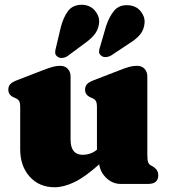

<svg xmlns="http://www.w3.org/2000/svg" viewBox="-20 -774 715 808"><path d="M65 -146V-322.5Q65 -342 60.2 -349.2Q55.5 -356.5 46.5 -360.5L37.5 -364.5Q15 -374.5 15 -396.5Q15 -410.5 23 -419.5Q31 -428.5 50.5 -436L159 -478Q185.5 -488 201.2 -492.5Q217 -497 232.5 -497Q254 -497 265.5 -484.2Q277 -471.5 277 -452V-186.5Q277 -122.5 328.5 -122.5Q343.5 -122.5 358.8 -127.5Q374 -132.5 388 -144V-322.5Q388 -342 383.2 -349.2Q378.5 -356.5 369.5 -360.5L360.5 -364.5Q338 -374.5 338 -396.5Q338 -410.5 346 -419.5Q354 -428.5 373.5 -436L482 -478Q507.5 -488 523.5 -492.5Q539.5 -497 556.5 -497Q577 -497 588.5 -484.2Q600 -471.5 600 -452V-123.5Q600 -100.5 603.2 -91.8Q606.5 -83 614 -78.5L623 -73.5Q646 -60 646 -36.5Q646 0 603.5 0H487.5Q454.5 0 428.5 -24Q402.5 -48 397.5 -82.5Q338.5 -29.5 293.5 -7.8Q248.5 14 210 14Q145 14 105 -30.5Q65 -75 65 -146ZM236 -660Q247 -702 266.5 -727.8Q286 -753.5 323.5 -754Q357 -753.5 377 -732Q397 -710.5 397.5 -684.5Q396.5 -656 381.8 -634.5Q367 -613 334.5 -590L265.5 -539Q255 -531.5 242.8 -530.2Q230.5 -529 222 -535.5Q212.5 -542.5 212.2 -552.5Q212 -562.5 216 -575.5ZM426.5 -664.5Q440 -705 461.2 -729.8Q482.5 -754.5 519.5 -752Q552.5 -750 571.2 -727.5Q590 -705 588.5 -678.5Q586.5 -650 570.5 -629.8Q554.5 -609.5 520 -588.5L448.5 -541Q437.5 -534.5 425.2 -533.8Q413 -533 405 -540.5Q396 -548 396.8 -558Q397.5 -568 402 -580Z"/></svg>

Font: Fraunces 9pt S050 Black
Style: Regular
Weight: 900
Version: Version 1.000; ttfautohint (v1.8.3)